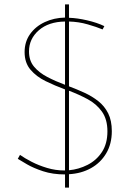

<svg xmlns="http://www.w3.org/2000/svg" viewBox="-20 -786 607 874"><path d="M276 68V8Q220 8 176 -6.5Q132 -21 103 -38Q74 -55 61 -63L71 -81Q92 -66 124 -49.5Q156 -33 194.5 -21.5Q233 -10 273 -10H276V-379Q230 -396 188 -416.5Q146 -437 119 -468.5Q92 -500 92 -549Q92 -596 117 -631Q142 -666 184 -685.5Q226 -705 276 -706V-766H294V-705Q331 -704 376.5 -693.5Q422 -683 455 -667L447 -652Q421 -663 379.5 -675Q338 -687 294 -688V-393Q329 -380 364 -364Q399 -348 427.5 -325.5Q456 -303 472.5 -270Q489 -237 489 -189Q489 -131 463.5 -88Q438 -45 394 -20.5Q350 4 294 7V68ZM112 -552Q112 -510 135 -482.5Q158 -455 195.5 -435.5Q233 -416 276 -400V-688Q201 -687 156.5 -648Q112 -609 112 -552ZM469 -188Q469 -243 444 -278Q419 -313 379 -334.5Q339 -356 294 -373V-11Q338 -15 378.5 -35.5Q419 -56 444 -94Q469 -132 469 -188Z"/></svg>

Font: Synthetic Thin
Style: Regular
Weight: 100
Designer: Santiago Orozco
Foundry: Typemade
Version: Version 2.000; ttfautohint (v1.8.4.7-5d5b)